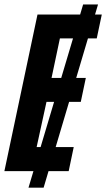

<svg xmlns="http://www.w3.org/2000/svg" viewBox="-22 -780 484 875"><path d="M107.9 75.2 356.9 -759.8H424.8L176.8 75.2ZM-2 0 148.9 -713.9H441.9L418.9 -605H251L212.9 -424.8H369.1L346.2 -315.9H189.9L145 -109.9H314L291 0Z"/></svg>

Font: Open Sans Condensed
Style: Italic
Weight: 400
Width: 3
Italic angle: -12°
Designer: Monotype Design Team
Foundry: Monotype Imaging Inc.
Version: Version 3.000